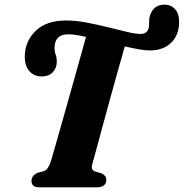

<svg xmlns="http://www.w3.org/2000/svg" viewBox="-20 -800 785 820"><path d="M375 -102Q370 -86 373.2 -78.8Q376.5 -71.5 385.5 -68L414 -59.5Q434.5 -49.5 434 -32Q434 -16 423.2 -8Q412.5 0 395.5 0H147Q114.5 0 114.5 -27.5Q115 -40.5 121.8 -48.5Q128.5 -56.5 140 -62L168.5 -69.5Q186 -75.5 198 -113.5Q204.5 -136 218.5 -184.5Q232.5 -233 250.2 -296Q268 -359 286.5 -424.8Q305 -490.5 321 -548Q337 -605.5 347.5 -642.5Q325 -647.5 305.8 -650.5Q286.5 -653.5 272 -653.5Q214.5 -653.5 213 -598Q212.5 -580.5 217.5 -567.2Q222.5 -554 222.5 -535Q222 -509 205.2 -491.2Q188.5 -473.5 158.5 -473.5Q125 -473.5 104.8 -497Q84.5 -520.5 86 -562.5Q87.5 -625 133 -668.8Q178.5 -712.5 262 -712.5Q302.5 -712.5 349 -703.8Q395.5 -695 440.5 -683.8Q485.5 -672.5 522.2 -663.8Q559 -655 580.5 -655Q608.5 -655 615 -680.5Q617 -689.5 616.8 -699Q616.5 -708.5 617.5 -721Q622.5 -748 638.2 -764Q654 -780 683 -780Q711 -780 728.2 -760.5Q745.5 -741 745 -703.5Q744 -649 710.2 -616.8Q676.5 -584.5 619.5 -584.5Q600 -584.5 572.2 -589.5Q544.5 -594.5 513 -602Q500 -557 483.8 -499Q467.5 -441 450.5 -379.2Q433.5 -317.5 418.2 -261Q403 -204.5 391.5 -162.2Q380 -120 375 -102Z"/></svg>

Font: Fraunces 72pt Soft
Style: Bold Italic
Weight: 700
Italic angle: -16°
Version: Version 1.000;[b76b70a41]